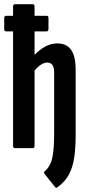

<svg xmlns="http://www.w3.org/2000/svg" viewBox="-21 -703 412 911"><path d="M251 186Q245 191 240 184L192 124Q184 116 191 110Q219 86 227.5 44Q236 2 236 -69V-357Q236 -383 228 -394.5Q220 -406 203 -406Q189 -406 174 -396.5Q159 -387 143 -369V-11Q143 0 134 0H50Q41 0 41 -11V-554H9Q-1 -554 -1 -565V-618Q-1 -628 9 -628H41V-672Q41 -683 50 -683H134Q143 -683 143 -672V-628H200Q209 -628 209 -618V-565Q209 -554 200 -554H143V-443Q168 -468 194.5 -482.5Q221 -497 251 -497Q295 -497 316.5 -466.5Q338 -436 338 -371V-66Q338 -1 331 45.5Q324 92 305.5 126Q287 160 251 186Z"/></svg>

Font: Sofia Sans Extra Condensed
Style: Bold
Weight: 700
Designer: Botio Nikoltchev, Ani Petrova
Foundry: lettersoup
Version: Version 4.101